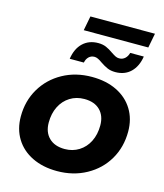

<svg xmlns="http://www.w3.org/2000/svg" viewBox="-127 -961 907 1063"><g transform="rotate(15 327.0 -429.5)"><path d="M29 -233Q29 -322 71 -393Q113 -464 187 -505Q261 -546 354 -546Q436 -546 497 -516Q558 -486 591.5 -431.5Q625 -377 625 -305Q625 -216 583.5 -145Q542 -74 467.5 -33Q393 8 300 8Q219 8 157.5 -22Q96 -52 62.5 -106.5Q29 -161 29 -233ZM467 -298Q467 -353 435 -385Q403 -417 345 -417Q299 -417 263 -394.5Q227 -372 207 -332Q187 -292 187 -240Q187 -185 219.5 -153Q252 -121 310 -121Q355 -121 391 -143.5Q427 -166 447 -206Q467 -246 467 -298ZM383 -637Q356 -657 339 -657Q319 -657 306 -644.5Q293 -632 289 -611H208Q217 -671 251.5 -703.5Q286 -736 339 -736Q365 -736 384.5 -727.5Q404 -719 425 -704Q440 -694 450 -689Q460 -684 471 -684Q491 -684 504.5 -696.5Q518 -709 523 -729H601Q592 -671 558 -638Q524 -605 470 -605Q444 -605 424.5 -613.5Q405 -622 383 -637ZM258 -867H628L612 -784H242Z"/></g></svg>

Font: Idrija
Style: Bold Italic
Weight: 700
Italic angle: -11.3°
Designer: Julieta Ulanovsky
Foundry: Julieta Ulanovsky
Version: Version 7.200